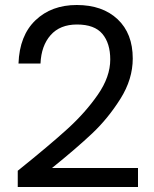

<svg xmlns="http://www.w3.org/2000/svg" viewBox="-20 -756 615 768"><path d="M51 -73Q178 -175 250 -240.5Q322 -306 371.5 -377.5Q421 -449 421 -518Q421 -583 389.5 -620.5Q358 -658 288 -658Q220 -658 182.5 -615.5Q145 -573 142 -502H54Q58 -614 122 -675Q186 -736 287 -736Q390 -736 450.5 -679Q511 -622 511 -522Q511 -439 461.5 -360.5Q412 -282 349 -222.5Q286 -163 188 -84H532V-8H51Z"/></svg>

Font: A Bank Premium Regular
Style: Regular
Weight: 400
Designer: Ninad Kale (Devanagari), Jonny Pinhorn (Latin), Htun Naung (Myanmar)
Foundry: Indian Type Foundry
Version: 4.004